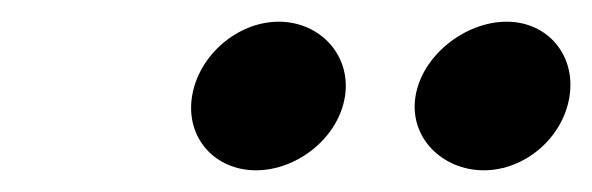

<svg xmlns="http://www.w3.org/2000/svg" viewBox="-20 -766 546 177"><path d="M157 -677C151 -639 178 -609 216 -609C254 -609 292 -639 298 -677C304 -715 275 -746 237 -746C199 -746 163 -715 157 -677ZM363 -677C357 -639 388 -609 426 -609C464 -609 499 -639 505 -677C511 -715 485 -746 447 -746C409 -746 369 -715 363 -677Z"/></svg>

Font: Ampere
Style: SCExtIta
Weight: 400
Version: Version 1